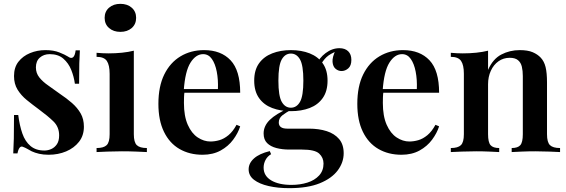

<svg xmlns="http://www.w3.org/2000/svg" viewBox="-20 -792 2950 1000"><path d="M217 -531Q259 -531 289 -519Q319 -507 333 -498Q367 -473 374 -530H396Q394 -501 393 -461.5Q392 -422 392 -356H370Q365 -393 351 -428Q337 -463 310 -486.5Q283 -510 239 -510Q208 -510 187.5 -492Q167 -474 167 -441Q167 -411 185 -388.5Q203 -366 231.5 -346.5Q260 -327 291 -304Q327 -280 355 -255.5Q383 -231 400 -201.5Q417 -172 417 -132Q417 -86 391.5 -53.5Q366 -21 324.5 -3.5Q283 14 233 14Q206 14 184 9Q162 4 145 -4Q132 -11 121.5 -17Q111 -23 100 -27Q90 -32 82.5 -23Q75 -14 71 7H49Q51 -25 52 -71Q53 -117 53 -193H75Q82 -138 96.5 -96.5Q111 -55 139 -31.5Q167 -8 211 -8Q230 -8 247.5 -16Q265 -24 276.5 -41Q288 -58 288 -87Q288 -131 258 -160Q228 -189 183 -222Q149 -247 119.5 -271Q90 -295 71.5 -325Q53 -355 53 -396Q53 -441 76 -470.5Q99 -500 136.5 -515.5Q174 -531 217 -531Z M607 -772Q643 -772 666 -752Q689 -732 689 -699Q689 -666 666 -646Q643 -626 607 -626Q571 -626 548 -646Q525 -666 525 -699Q525 -732 548 -752Q571 -772 607 -772ZM677 -528V-93Q677 -51 692.5 -36Q708 -21 745 -21V0Q727 -1 690 -2.5Q653 -4 615 -4Q578 -4 540 -2.5Q502 -1 483 0V-21Q520 -21 535.5 -36Q551 -51 551 -93V-407Q551 -453 536.5 -474.5Q522 -496 483 -496V-517Q515 -514 545 -514Q582 -514 615.5 -517.5Q649 -521 677 -528Z M1043 -531Q1131 -531 1181 -478Q1231 -425 1231 -309H894L893 -328H1115Q1117 -377 1109 -418.5Q1101 -460 1083.5 -485Q1066 -510 1038 -510Q1000 -510 972 -465.5Q944 -421 937 -320L941 -314Q939 -301 938.5 -286Q938 -271 938 -256Q938 -187 958 -142Q978 -97 1010 -76Q1042 -55 1076 -55Q1099 -55 1123 -62Q1147 -69 1170 -88Q1193 -107 1212 -142L1231 -134Q1220 -99 1194.5 -64.5Q1169 -30 1129 -8Q1089 14 1035 14Q967 14 915 -16Q863 -46 834 -105.5Q805 -165 805 -251Q805 -342 835.5 -404Q866 -466 920 -498.5Q974 -531 1043 -531Z M1486 188Q1427 188 1379 177Q1331 166 1303 144.5Q1275 123 1275 90Q1275 58 1303 33Q1331 8 1385 -5L1392 11Q1373 22 1363 41Q1353 60 1353 81Q1353 124 1392.5 147.5Q1432 171 1498 171Q1543 171 1581 159Q1619 147 1642 122Q1665 97 1665 60Q1665 29 1642.5 8Q1620 -13 1553 -13H1487Q1450 -13 1419.5 -21Q1389 -29 1371 -47Q1353 -65 1353 -97Q1353 -136 1385 -167.5Q1417 -199 1485 -229L1496 -220Q1471 -207 1451.5 -192Q1432 -177 1432 -154Q1432 -122 1476 -122H1589Q1641 -122 1681.5 -109Q1722 -96 1746 -68Q1770 -40 1770 6Q1770 54 1739 95.5Q1708 137 1645.5 162.5Q1583 188 1486 188ZM1495 -213Q1441 -213 1397.5 -229.5Q1354 -246 1329 -281.5Q1304 -317 1304 -372Q1304 -427 1329 -462Q1354 -497 1397.5 -514Q1441 -531 1495 -531Q1550 -531 1593 -514Q1636 -497 1661 -462Q1686 -427 1686 -372Q1686 -317 1661 -281.5Q1636 -246 1593 -229.5Q1550 -213 1495 -213ZM1495 -231Q1525 -231 1542.5 -261.5Q1560 -292 1560 -372Q1560 -452 1542.5 -482.5Q1525 -513 1495 -513Q1465 -513 1447.5 -482.5Q1430 -452 1430 -372Q1430 -292 1447.5 -261.5Q1465 -231 1495 -231ZM1646 -446 1627 -453Q1642 -490 1676 -515.5Q1710 -541 1748 -541Q1777 -541 1793.5 -525Q1810 -509 1810 -480Q1810 -450 1794 -436Q1778 -422 1759 -422Q1742 -422 1728 -433.5Q1714 -445 1712 -469.5Q1710 -494 1728 -531L1738 -527Q1699 -512 1680 -494Q1661 -476 1646 -446Z M2079 -531Q2167 -531 2217 -478Q2267 -425 2267 -309H1930L1929 -328H2151Q2153 -377 2145 -418.5Q2137 -460 2119.5 -485Q2102 -510 2074 -510Q2036 -510 2008 -465.5Q1980 -421 1973 -320L1977 -314Q1975 -301 1974.5 -286Q1974 -271 1974 -256Q1974 -187 1994 -142Q2014 -97 2046 -76Q2078 -55 2112 -55Q2135 -55 2159 -62Q2183 -69 2206 -88Q2229 -107 2248 -142L2267 -134Q2256 -99 2230.5 -64.5Q2205 -30 2165 -8Q2125 14 2071 14Q2003 14 1951 -16Q1899 -46 1870 -105.5Q1841 -165 1841 -251Q1841 -342 1871.5 -404Q1902 -466 1956 -498.5Q2010 -531 2079 -531Z M2687 -531Q2729 -531 2754.5 -520Q2780 -509 2796 -492Q2814 -473 2821.5 -443Q2829 -413 2829 -362V-93Q2829 -51 2844.5 -36Q2860 -21 2897 -21V0Q2879 -1 2841.5 -2.5Q2804 -4 2769 -4Q2732 -4 2697 -2.5Q2662 -1 2645 0V-21Q2677 -21 2690 -36Q2703 -51 2703 -93V-396Q2703 -423 2698 -444.5Q2693 -466 2678 -478.5Q2663 -491 2635 -491Q2602 -491 2576.5 -473Q2551 -455 2536.5 -423.5Q2522 -392 2522 -353V-93Q2522 -51 2535 -36Q2548 -21 2580 -21V0Q2563 -1 2529 -2.5Q2495 -4 2460 -4Q2423 -4 2385 -2.5Q2347 -1 2328 0V-21Q2365 -21 2380.5 -36Q2396 -51 2396 -93V-408Q2396 -453 2381.5 -474.5Q2367 -496 2328 -496V-517Q2360 -514 2390 -514Q2427 -514 2460.5 -517.5Q2494 -521 2522 -528V-428Q2547 -485 2591 -508Q2635 -531 2687 -531Z"/></svg>

Font: Playfair Display SemiBold
Style: Regular
Weight: 600
Designer: Claus Eggers Sørensen
Foundry: Claus Eggers Sørensen
Version: Version 1.203